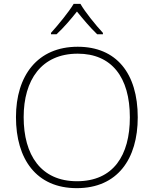

<svg xmlns="http://www.w3.org/2000/svg" viewBox="-20 -968 799 998"><path d="M398 -948H363C338 -906 282 -838 245 -797V-790H274C311 -824 351 -871 380 -908C410 -871 449 -824 485 -790H515V-797C477 -838 422 -906 398 -948ZM696 -358C696 -588 584 -725 384 -725C175 -725 63 -575 63 -359C63 -142 168 10 379 10C591 10 696 -142 696 -358ZM103 -359C103 -552 195 -689 384 -689C560 -689 655 -567 655 -358C655 -160 569 -26 380 -26C192 -26 103 -163 103 -359Z"/></svg>

Font: Noto Sans Meetei Mayek ExtraLight
Style: Regular
Weight: 200
Designer: Monotype Design Team and Neelakash Kshetrimayum
Foundry: Monotype Imaging Inc.
Version: Version 2.002